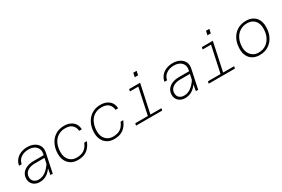

<svg xmlns="http://www.w3.org/2000/svg" viewBox="92 -1846 4367 2973"><g transform="rotate(-30 2275.0 -359.5)"><path d="M449 0 475 -150 515 -335Q527 -391 508 -431Q489 -471 447.5 -492.5Q406 -514 350 -514Q271 -514 214.5 -475Q158 -436 147 -368H100Q110 -428 145.5 -470Q181 -512 235 -534Q289 -556 353 -556Q421 -556 473.5 -529Q526 -502 551 -452.5Q576 -403 561 -335L490 0ZM255 12Q209 12 173 -6Q137 -24 116 -57.5Q95 -91 95 -137Q95 -192 124.5 -233Q154 -274 207.5 -296.5Q261 -319 333 -319H524L515 -277H331Q245 -277 194 -239.5Q143 -202 143 -139Q143 -87 176 -58.5Q209 -30 258 -30Q328 -30 386 -74.5Q444 -119 489 -192V-143Q449 -71 390.5 -29.5Q332 12 255 12Z M935 12Q867 12 816.5 -18Q766 -48 739 -101.5Q712 -155 712 -225Q712 -292 731.5 -351.5Q751 -411 789 -457Q827 -503 882.5 -529.5Q938 -556 1011 -556Q1074 -556 1121.5 -533.5Q1169 -511 1196 -469.5Q1223 -428 1223 -371H1177Q1171 -437 1129.5 -475.5Q1088 -514 1008 -514Q945 -514 898 -490.5Q851 -467 820.5 -427Q790 -387 775 -335.5Q760 -284 760 -228Q760 -136 809.5 -83Q859 -30 938 -30Q1022 -30 1072.5 -65Q1123 -100 1153 -173H1200Q1175 -111 1139 -69.5Q1103 -28 1053 -8Q1003 12 935 12Z M1585 12Q1517 12 1466.5 -18Q1416 -48 1389 -101.5Q1362 -155 1362 -225Q1362 -292 1381.5 -351.5Q1401 -411 1439 -457Q1477 -503 1532.5 -529.5Q1588 -556 1661 -556Q1724 -556 1771.5 -533.5Q1819 -511 1846 -469.5Q1873 -428 1873 -371H1827Q1821 -437 1779.5 -475.5Q1738 -514 1658 -514Q1595 -514 1548 -490.5Q1501 -467 1470.5 -427Q1440 -387 1425 -335.5Q1410 -284 1410 -228Q1410 -136 1459.5 -83Q1509 -30 1588 -30Q1672 -30 1722.5 -65Q1773 -100 1803 -173H1850Q1825 -111 1789 -69.5Q1753 -28 1703 -8Q1653 12 1585 12Z M2204 0 2320 -544H2366L2250 0ZM1979 0 1987 -38H2455L2447 0ZM2162 -506 2170 -544H2343L2335 -506ZM2336 -659 2352 -731H2412L2396 -659Z M3049 0 3075 -150 3115 -335Q3127 -391 3108 -431Q3089 -471 3047.5 -492.5Q3006 -514 2950 -514Q2871 -514 2814.5 -475Q2758 -436 2747 -368H2700Q2710 -428 2745.5 -470Q2781 -512 2835 -534Q2889 -556 2953 -556Q3021 -556 3073.5 -529Q3126 -502 3151 -452.5Q3176 -403 3161 -335L3090 0ZM2855 12Q2809 12 2773 -6Q2737 -24 2716 -57.5Q2695 -91 2695 -137Q2695 -192 2724.5 -233Q2754 -274 2807.5 -296.5Q2861 -319 2933 -319H3124L3115 -277H2931Q2845 -277 2794 -239.5Q2743 -202 2743 -139Q2743 -87 2776 -58.5Q2809 -30 2858 -30Q2928 -30 2986 -74.5Q3044 -119 3089 -192V-143Q3049 -71 2990.5 -29.5Q2932 12 2855 12Z M3504 0 3620 -544H3666L3550 0ZM3279 0 3287 -38H3755L3747 0ZM3462 -506 3470 -544H3643L3635 -506ZM3636 -659 3652 -731H3712L3696 -659Z M4187 12Q4119 12 4068.5 -16Q4018 -44 3990 -96.5Q3962 -149 3962 -222Q3962 -321 3999.5 -396.5Q4037 -472 4105 -514Q4173 -556 4264 -556Q4332 -556 4382.5 -528Q4433 -500 4460.5 -448Q4488 -396 4488 -323Q4488 -224 4450.5 -148.5Q4413 -73 4345.5 -30.5Q4278 12 4187 12ZM4190 -30Q4266 -30 4322 -66.5Q4378 -103 4409 -168.5Q4440 -234 4440 -319Q4440 -411 4391 -462.5Q4342 -514 4261 -514Q4185 -514 4128.5 -477.5Q4072 -441 4041 -376Q4010 -311 4010 -225Q4010 -170 4032.5 -125.5Q4055 -81 4095.5 -55.5Q4136 -30 4190 -30Z"/></g></svg>

Font: Azeret Mono Thin Thin
Style: Italic
Weight: 250
Italic angle: -12°
Version: Version 1.002